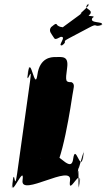

<svg xmlns="http://www.w3.org/2000/svg" viewBox="-20 -1159 623 1124"><path d="M295 -939C301 -929 304 -926 335 -943C374 -948 314 -888 342 -894C373 -911 314 -877 345 -894C380 -922 337 -910 382 -934C413 -951 472 -981 503 -998C555 -1026 526 -998 574 -1012C605 -1029 544 -998 575 -1015C591 -1035 500 -1020 521 -1054C552 -1071 476 -1058 507 -1075C529 -1107 461 -1104 495 -1134C526 -1151 462 -1117 493 -1134C521 -1136 439 -1075 454 -1080C485 -1097 315 -979 346 -996C364 -1003 338 -994 317 -1010C308 -1024 306 -1022 279 -1000C262 -977 282 -961 295 -939ZM303 -825C280 -825 213 -822 199 -722C185 -620 159 -834 146 -742C132 -642 158 -840 144 -740C129 -630 173 -802 156 -684L80 -141C63 -23 67 -195 52 -85C38 15 68 -184 54 -84C41 8 126 -205 112 -103C98 -3 404 -203 390 -103C376 -1 459 -193 444 -84C430 16 460 -185 446 -85C433 5 446 -223 434 -141L441 -190C429 -108 481 -335 468 -245C454 -145 481 -346 467 -246C452 -137 422 -329 408 -227C394 -127 284 -327 270 -227C256 -125 226 -319 211 -209C197 -109 226 -308 212 -208C199 -116 223 -143 283 -161C340 -161 401 -582 404 -602C409 -640 423 -668 398 -678C364 -678 362 -682 373 -762C383 -834 344 -825 303 -825Z"/></svg>

Font: Hussar Przerywany
Style: Obl
Weight: 400
Foundry: Cannot Into Space Fonts
Version: Version 0.982